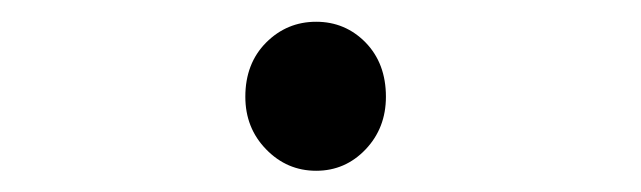

<svg xmlns="http://www.w3.org/2000/svg" viewBox="-20 -454 601 180"><path d="M210 -363.3Q210 -394.5 229.5 -414.1Q249 -433.6 276.4 -433.6Q303.7 -433.6 322.8 -414.1Q341.8 -394.5 341.8 -363.3Q341.8 -334 322.8 -314Q303.7 -293.9 276.4 -293.9Q249 -293.9 229.5 -314Q210 -334 210 -363.3Z"/></svg>

Font: irohakakuC Regular
Style: Regular
Weight: 400
Designer: [Source Han Sans]
Ryoko NISHIZUKA Ë•øÂ°öÊ∂ºÂ≠ê (kana & ideographs); Paul D. Hunt (Latin, Greek & Cyrillic); Wenlong ZHAN
Version: Version 1.001.20160904